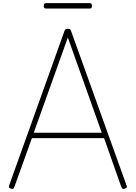

<svg xmlns="http://www.w3.org/2000/svg" viewBox="-20 -1200 872 1234"><path d="M49 12Q39 8 37.5 3.5Q36 -1 39 -9L394 -1000Q396 -1008 401 -1011.5Q406 -1015 416 -1015Q426 -1015 430.5 -1011.5Q435 -1008 437 -1000L793 -9Q797 -1 795 3.5Q793 8 783 12Q773 16 768 13Q763 10 758 -3L649 -312H185L74 -3Q70 10 65 13Q60 16 49 12ZM197 -347H634L416 -959ZM276 -1145Q268 -1145 264.5 -1149Q261 -1153 261 -1161Q261 -1171 264.5 -1175.5Q268 -1180 276 -1180H556Q564 -1180 567.5 -1175.5Q571 -1171 571 -1161Q571 -1153 567.5 -1149Q564 -1145 556 -1145Z"/></svg>

Font: Playwrite NG Modern Thin
Style: Regular
Weight: 250
Designer: Veronika Burian, José Scaglione
Foundry: TypeTogether
Version: Version 1.002